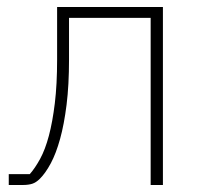

<svg xmlns="http://www.w3.org/2000/svg" viewBox="-20 -528 585 548"><path d="M5 -31H65Q80 -48 94.5 -74.5Q109 -101 119.5 -140.5Q130 -180 136.5 -233.5Q143 -287 143 -358V-508H445V0H410V-477H177V-358Q177 -285 170 -229Q163 -173 151.5 -131.5Q140 -90 125 -62Q110 -34 94 -18Q83 -7 72 -3.5Q61 0 45 0H5Z"/></svg>

Font: IBM Plex Sans ExtLt
Style: Regular
Weight: 200
Designer: Mike Abbink, Paul van der Laan, Pieter van Rosmalen
Foundry: Bold Monday
Version: Version 3.005